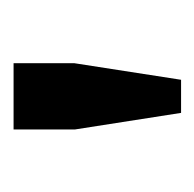

<svg xmlns="http://www.w3.org/2000/svg" viewBox="-22 -754 293 290"><g transform="rotate(-90 125.0 -608.5)"><path d="M150 -482H100L75 -642V-735H175V-643Z"/></g></svg>

Font: Carrois Gothic
Style: Regular
Weight: 400
Designer: Ralph du Carrois
Foundry: Ralph du Carrois
Version: Version 1.002